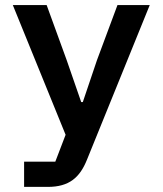

<svg xmlns="http://www.w3.org/2000/svg" viewBox="-20 -536 640 756"><path d="M74.9 199.9H168.3C252.8 199.9 294.4 162.6 322.4 93L569.6 -516H442.5L361.9 -299.4L306.1 -134.2H299.7L242.5 -299.4L163.7 -516H30.5L238.3 -5.3L197.8 100.5H74.9Z"/></svg>

Font: Margiela Mono SemiBold
Style: Regular
Weight: 600
Designer: Mike Abbink, Paul van der Laan, Pieter van Rosmalen
Foundry: Bold Monday
Version: Version 2.003 2021